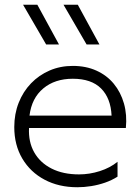

<svg xmlns="http://www.w3.org/2000/svg" viewBox="-20 -772 590 807"><path d="M305 15Q227 15 167.2 -16.8Q107.5 -48.5 73.8 -105.5Q40 -162.5 40 -238Q40 -293 58.5 -340Q77 -387 110.5 -421.8Q144 -456.5 188.8 -475.8Q233.5 -495 286 -495Q341.5 -495 385.2 -475.2Q429 -455.5 458.2 -420Q487.5 -384.5 501 -337Q514.5 -289.5 509 -234H102Q99 -175.5 123.8 -131.8Q148.5 -88 196.8 -63.5Q245 -39 312 -39Q356.5 -39 399.5 -52.8Q442.5 -66.5 474 -92V-29.5Q449.5 -14 421.2 -4.2Q393 5.5 363.5 10.2Q334 15 305 15ZM104 -286H449Q445.5 -359.5 404.8 -400.2Q364 -441 286 -441Q210.5 -441 161.8 -400.2Q113 -359.5 104 -286ZM344 -585 247 -752H307L398 -585ZM174 -585 77 -752H137L228 -585Z"/></svg>

Font: Geologica-Sharp
Style: Regular
Weight: 100
Designer: Sindre Bremnes, Frode Helland
Foundry: Monokrom Skriftforlag AS
Version: Version 1.010;gftools[0.9.28]